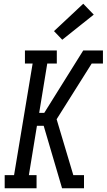

<svg xmlns="http://www.w3.org/2000/svg" viewBox="-20 -1004 569 1024"><path d="M5 0V-70H55L154 -665H113V-735H283V-665H232L189 -402H216L424 -735H529V-665H469L282 -368L371 -70H428V0H311L213 -333H177L134 -70H175V0ZM312 -792 268 -838 424 -984 480 -926Z"/></svg>

Font: Iosevka Slab
Style: Italic
Weight: 400
Italic angle: -9°
Monospace: yes
Designer: Belleve Invis
Foundry: Belleve Invis
Version: Version 11.1.0; ttfautohint (v1.8.3)